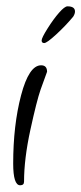

<svg xmlns="http://www.w3.org/2000/svg" viewBox="-20 -574 252 594"><path d="M20.8 -68Q20.8 -186.4 45.2 -279.2Q69.6 -372 107.2 -372Q125.6 -372 125.6 -352Q117.6 -331.2 105.6 -296.8Q93.6 -262.4 74 -172.4Q54.4 -82.4 54.4 -12Q54.4 -0.8 42.4 -0.8Q20.8 -0.8 20.8 -68ZM206.4 -522.4Q182.4 -493.6 153.6 -467.2Q124.8 -440.8 116.8 -440.8Q108.8 -440.8 108.8 -448.8Q108.8 -456.8 127.2 -486Q145.6 -515.2 162.8 -534.8Q180 -554.4 188.8 -554.4Q212 -554.4 212 -538.4Q212 -531.2 206.4 -522.4Z"/></svg>

Font: Euphoria Script
Style: Regular
Weight: 400
Designer: Sabrina Mariela Lopez
Foundry: Sabrina Mariela Lopez
Version: Version 1.002